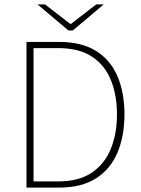

<svg xmlns="http://www.w3.org/2000/svg" viewBox="-20 -850 640 870"><path d="M100 0V-660H248Q350 -660 415.5 -619Q481 -578 512.5 -504Q544 -430 544 -332Q544 -234 512.5 -159Q481 -84 415.5 -42Q350 0 248 0ZM132 -28H244Q338 -28 396.5 -68Q455 -108 482.5 -176.5Q510 -245 510 -332Q510 -419 482.5 -487Q455 -555 396.5 -593.5Q338 -632 244 -632H132ZM290 -712 150 -830H184L298 -742H302L416 -830H450L310 -712Z"/></svg>

Font: Source Sans 3 VF
Style: Regular
Weight: 200
Designer: Paul D. Hunt
Foundry: Adobe
Version: Version 3.046;hotconv 1.0.118;makeotfexe 2.5.65603